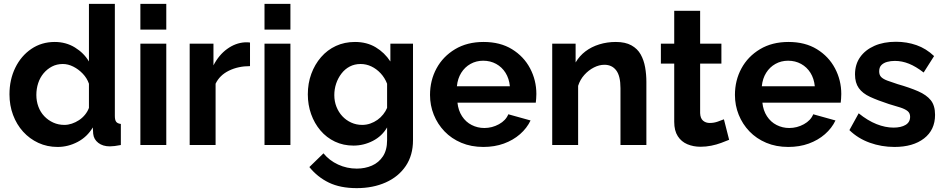

<svg xmlns="http://www.w3.org/2000/svg" viewBox="-20 -750 4886 993"><path d="M263 -533Q321 -533 367.5 -504.5Q414 -476 440 -432V-730H574V-150Q574 -129 581 -120Q588 -111 605 -109V0Q570 7 548 7Q512 7 488.5 -11Q465 -29 462 -58L460 -91Q431 -42 381.5 -16Q332 10 278 10Q224 10 178.5 -11Q133 -32 99.5 -69Q66 -106 47.5 -155.5Q29 -205 29 -262Q29 -338 59 -399.5Q89 -461 142 -497Q195 -533 263 -533ZM440 -317Q430 -346 408 -369Q386 -392 359 -405.5Q332 -419 305 -419Q274 -419 249 -406Q224 -393 205.5 -371Q187 -349 177.5 -320Q168 -291 168 -259Q168 -227 178.5 -198.5Q189 -170 209 -149Q229 -128 255.5 -116Q282 -104 313 -104Q332 -104 351.5 -110.5Q371 -117 388.5 -128.5Q406 -140 419.5 -156.5Q433 -173 440 -192Z M706 0V-524H840V0ZM706 -730H840V-597H706Z M1273 -408Q1212 -408 1164 -384.5Q1116 -361 1095 -317V0H961V-524H1084V-412Q1112 -466 1155 -497Q1198 -528 1246 -531Q1257 -531 1263 -531Q1269 -531 1273 -530Z M1348 0V-524H1482V0ZM1348 -730H1482V-597H1348Z M1572 -262Q1572 -319 1590 -368Q1608 -417 1640.5 -454.5Q1673 -492 1717.5 -512.5Q1762 -533 1816 -533Q1877 -533 1923 -505.5Q1969 -478 1999 -432V-524H2116V-25Q2116 53 2078.5 108.5Q2041 164 1975 193.5Q1909 223 1825 223Q1740 223 1681 194.5Q1622 166 1580 114L1653 43Q1683 80 1728.5 101Q1774 122 1825 122Q1868 122 1903.5 106.5Q1939 91 1960.5 58.5Q1982 26 1982 -25V-91Q1956 -46 1908.5 -21.5Q1861 3 1808 3Q1756 3 1712.5 -17.5Q1669 -38 1637.5 -75Q1606 -112 1589 -160Q1572 -208 1572 -262ZM1982 -192V-317Q1970 -348 1948.5 -371Q1927 -394 1900.5 -406.5Q1874 -419 1845 -419Q1814 -419 1789 -406Q1764 -393 1746 -369.5Q1728 -346 1718.5 -317.5Q1709 -289 1709 -258Q1709 -226 1720 -198Q1731 -170 1750.5 -149Q1770 -128 1796.5 -116Q1823 -104 1853 -104Q1875 -104 1895 -111Q1915 -118 1932 -130Q1949 -142 1962 -158.5Q1975 -175 1982 -192Z M2204 -259Q2204 -334 2237.5 -396Q2271 -458 2333.5 -495.5Q2396 -533 2481 -533Q2567 -533 2628 -495.5Q2689 -458 2721.5 -396.5Q2754 -335 2754 -264Q2754 -252 2753 -239.5Q2752 -227 2751 -219H2346Q2350 -179 2369.5 -149Q2389 -119 2419.5 -103.5Q2450 -88 2485 -88Q2525 -88 2560.5 -107.5Q2596 -127 2609 -159L2724 -127Q2705 -87 2669.5 -56Q2634 -25 2586 -7.5Q2538 10 2480 10Q2417 10 2366 -11.5Q2315 -33 2279 -70.5Q2243 -108 2223.5 -156.5Q2204 -205 2204 -259ZM2617 -304Q2613 -344 2594.5 -373.5Q2576 -403 2546 -419.5Q2516 -436 2479 -436Q2443 -436 2413.5 -419.5Q2384 -403 2365.5 -373.5Q2347 -344 2343 -304Z M3323 0H3189V-294Q3189 -357 3167 -386Q3145 -415 3106 -415Q3079 -415 3051.5 -401Q3024 -387 3002 -362.5Q2980 -338 2970 -306V0H2836V-524H2957V-427Q2977 -461 3008 -484.5Q3039 -508 3079.5 -520.5Q3120 -533 3165 -533Q3214 -533 3245.5 -515.5Q3277 -498 3293.5 -468.5Q3310 -439 3316.5 -402Q3323 -365 3323 -327Z M3751 -27Q3734 -20 3710 -11Q3686 -2 3658.5 3.5Q3631 9 3603 9Q3566 9 3535 -4Q3504 -17 3485.5 -45.5Q3467 -74 3467 -120V-421H3398V-524H3467V-694H3601V-524H3711V-421H3601V-165Q3602 -138 3616 -126Q3630 -114 3651 -114Q3672 -114 3692 -121Q3712 -128 3724 -133Z M3781 -259Q3781 -334 3814.5 -396Q3848 -458 3910.5 -495.5Q3973 -533 4058 -533Q4144 -533 4205 -495.5Q4266 -458 4298.5 -396.5Q4331 -335 4331 -264Q4331 -252 4330 -239.5Q4329 -227 4328 -219H3923Q3927 -179 3946.5 -149Q3966 -119 3996.5 -103.5Q4027 -88 4062 -88Q4102 -88 4137.5 -107.5Q4173 -127 4186 -159L4301 -127Q4282 -87 4246.5 -56Q4211 -25 4163 -7.5Q4115 10 4057 10Q3994 10 3943 -11.5Q3892 -33 3856 -70.5Q3820 -108 3800.5 -156.5Q3781 -205 3781 -259ZM4194 -304Q4190 -344 4171.5 -373.5Q4153 -403 4123 -419.5Q4093 -436 4056 -436Q4020 -436 3990.5 -419.5Q3961 -403 3942.5 -373.5Q3924 -344 3920 -304Z M4373 -77 4421 -164Q4468 -126 4513.5 -108Q4559 -90 4601 -90Q4640 -90 4663.5 -104Q4687 -118 4687 -146Q4687 -165 4674 -175.5Q4661 -186 4636.5 -194Q4612 -202 4577 -212Q4519 -231 4480 -249Q4441 -267 4421.5 -294.5Q4402 -322 4402 -365Q4402 -417 4428.5 -454.5Q4455 -492 4502.5 -513Q4550 -534 4614 -534Q4670 -534 4720 -516.5Q4770 -499 4811 -460L4757 -375Q4717 -406 4681 -420.5Q4645 -435 4608 -435Q4587 -435 4568.5 -430Q4550 -425 4538.5 -413.5Q4527 -402 4527 -381Q4527 -362 4537.5 -351.5Q4548 -341 4569.5 -333Q4591 -325 4622 -315Q4685 -297 4728.5 -278Q4772 -259 4794 -231.5Q4816 -204 4816 -156Q4816 -78 4759 -34Q4702 10 4606 10Q4539 10 4478 -12Q4417 -34 4373 -77Z"/></svg>

Font: YasnoRaleway
Style: Bold
Weight: 700
Designer: Matt McInerney, Pablo Impallari, Rodrigo Fuenzalida
Foundry: Matt McInerney, Pablo Impallari, Rodrigo Fuenzalida
Version: Version 4.026